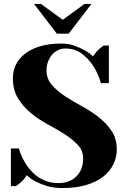

<svg xmlns="http://www.w3.org/2000/svg" viewBox="-20 -935 635 970"><path d="M35 0ZM275 -10Q332 -10 366 -44Q400 -78 400 -135Q400 -174 373.5 -202.5Q347 -231 308 -256Q269 -281 222.5 -306Q176 -331 137 -363Q98 -395 71.5 -437.5Q45 -480 45 -540Q45 -576 60 -607.5Q75 -639 105.5 -663Q136 -687 182 -701Q228 -715 290 -715Q325 -715 355 -704.5Q385 -694 406 -682Q431 -668 450 -650Q458 -663 467.5 -673.5Q477 -684 485 -691Q495 -699 505 -705H530V-515H490Q476 -563 451 -602Q430 -635 395 -662.5Q360 -690 310 -690Q291 -690 274 -682Q257 -674 244 -659.5Q231 -645 223 -624.5Q215 -604 215 -580Q215 -537 241.5 -506.5Q268 -476 307 -450Q346 -424 392.5 -399Q439 -374 478 -343.5Q517 -313 543.5 -274Q570 -235 570 -180Q570 -141 553 -105.5Q536 -70 502 -43Q468 -16 416 -0.5Q364 15 295 15Q251 15 218 5Q185 -5 162 -17Q135 -31 115 -50Q107 -36 97.5 -26Q88 -16 80 -9Q70 -1 60 5H35V-185H75Q90 -136 117 -97Q129 -80 144 -64.5Q159 -49 178.5 -37Q198 -25 222 -17.5Q246 -10 275 -10ZM327 -765H267L152 -915H187L297 -835L407 -915H442Z"/></svg>

Font: Yeseva One
Style: Regular
Weight: 400
Designer: Jovanny Lemonad
Foundry: Jovanny Lemonad
Version: Version 2.001; ttfautohint (v0.91) -l 8 -r 50 -G 200 -x 0 -w